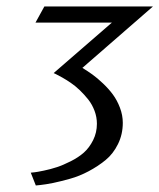

<svg xmlns="http://www.w3.org/2000/svg" viewBox="-20 -460 493 594"><path d="M326.2 -390.1H89.8L117.2 -439.9H453.1L234.9 -250Q251 -240.2 265.9 -229.5Q280.8 -218.8 298.6 -201.9Q316.4 -185.1 329.3 -167.5Q342.3 -149.9 351.1 -126.7Q359.9 -103.5 359.9 -80.1Q359.9 -44.4 345 -14.2Q330.1 16.1 306.4 35.4Q282.7 54.7 254.2 69.8Q225.6 85 196.8 93Q168 101.1 144.5 106Q120.1 110.8 105.5 112.3L90.8 113.8L75.2 74.2Q79.6 73.7 86.9 73Q94.2 72.3 115.5 67.9Q136.7 63.5 156 57.1Q175.3 50.8 199 38.8Q222.7 26.9 239.5 12Q256.3 -2.9 268.1 -26.4Q279.8 -49.8 279.8 -77.1Q279.8 -97.7 272.5 -117.2Q265.1 -136.7 253.2 -151.9Q241.2 -167 227.1 -180.7Q212.9 -194.3 198.7 -203.9Q184.6 -213.4 172.6 -220.2Q160.6 -227.1 153.3 -230.5L146 -233.9Z"/></svg>

Font: Pfennig
Style: Italic
Weight: 500
Italic angle: -13°
Version: Version 20120410 ; ttfautohint (v0.8)